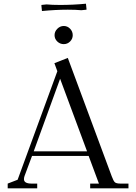

<svg xmlns="http://www.w3.org/2000/svg" viewBox="-20 -1028 740 1048"><path d="M22 0V-25.9L76.2 -46.9L293 -639.2L276.9 -683.1L350.1 -711.9L589.8 -65.9Q599.1 -40.5 606.9 -33.2Q614.7 -25.9 638.2 -25.9H681.2V0H472.2V-25.9H520L463.9 -176.8H154.8L113.8 -66.9Q110.8 -58.1 110.8 -49.8Q110.8 -25.9 152.8 -25.9H183.1V0ZM164.1 -202.1H455.1L308.1 -598.1ZM206.1 -996.1V-1001L233.9 -1003.9Q263.7 -1001 308.1 -1001Q379.4 -1001 449.2 -1007.8L452.1 -980V-975.1L423.8 -972.2Q394 -975.1 350.1 -975.1Q284.2 -975.1 209 -967.8ZM377 -835.9Q377 -815.9 362.5 -801.5Q348.1 -787.1 328.1 -787.1Q307.6 -787.1 292.7 -801.5Q277.8 -815.9 277.8 -835.9Q277.8 -856 293 -871.1Q308.1 -886.2 328.1 -886.2Q348.1 -886.2 362.5 -871.3Q377 -856.4 377 -835.9Z"/></svg>

Font: Dihjauti
Style: Regular
Weight: 400
Designer: T. Christopher White
Version: Version 3.0.0